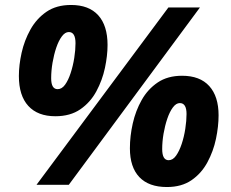

<svg xmlns="http://www.w3.org/2000/svg" viewBox="-20 -744 930 773"><path d="M203 -276Q132 -276 94 -317.5Q56 -359 56 -438Q56 -482 67 -531.5Q78 -581 102.5 -625Q127 -669 167 -696.5Q207 -724 266 -724Q338 -724 375.5 -682.5Q413 -641 413 -563Q413 -520 402.5 -470.5Q392 -421 368 -376.5Q344 -332 303.5 -304Q263 -276 203 -276ZM127 0 658 -714H785L257 0ZM212 -385Q229 -385 242 -403Q255 -421 264.5 -450Q274 -479 279 -511Q284 -543 284 -570Q284 -615 257 -615Q242 -615 229 -597.5Q216 -580 206.5 -552Q197 -524 191.5 -491.5Q186 -459 186 -429Q186 -385 212 -385ZM652 9Q579 9 541 -31Q503 -71 503 -147Q503 -196 514.5 -247Q526 -298 550.5 -341.5Q575 -385 615 -412Q655 -439 713 -439Q785 -439 822.5 -397.5Q860 -356 860 -280Q860 -235 849.5 -185Q839 -135 815 -90.5Q791 -46 751 -18.5Q711 9 652 9ZM659 -99Q676 -99 689 -117.5Q702 -136 711.5 -164.5Q721 -193 726 -225.5Q731 -258 731 -285Q731 -329 704 -329Q689 -329 676 -311.5Q663 -294 653.5 -266Q644 -238 638.5 -206Q633 -174 633 -144Q633 -99 659 -99Z"/></svg>

Font: Noto Sans ExtraBold
Style: Italic
Weight: 800
Italic angle: -12°
Designer: Monotype Design Team
Foundry: Monotype Imaging Inc.
Version: Version 2.013; ttfautohint (v1.8.4.7-5d5b)